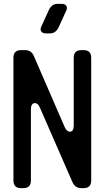

<svg xmlns="http://www.w3.org/2000/svg" viewBox="-20 -971 545 1000"><path d="M90 9H101Q141 9 141 -31V-400Q141 -434 162 -434Q178 -434 188 -410L358 -21Q372 9 404 9H415Q455 9 455 -31V-670Q455 -710 415 -710H404Q364 -710 364 -670V-318Q364 -285 344 -285Q328 -285 317 -309L156 -680Q143 -710 110 -710H90Q50 -710 50 -670V-31Q50 9 90 9ZM219 -797H240Q257 -797 268.5 -806.5Q280 -816 286 -830L326 -918Q332 -932 324.5 -941.5Q317 -951 301 -951H280Q263 -951 251.5 -941.5Q240 -932 234 -918L194 -830Q188 -816 195.5 -806.5Q203 -797 219 -797Z"/></svg>

Font: WDXL Lubrifont TC
Style: Regular
Weight: 400
Designer: [WDXL Lubrifont] Copyright 2020-2022 (c) NightFurySL2001, Skr-ZERO; [ZCOOL QingKe HuangYou] Copyright 2018-2022 (c) The 
Version: Version 2.001;hotconv 1.1.1;makeotfexe 2.6.0